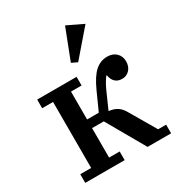

<svg xmlns="http://www.w3.org/2000/svg" viewBox="-185 -915 966 1038"><g transform="rotate(-30 297.5 -396.0)"><path d="M44 -54H112V-466H44V-520H290V-466H224V-292H297L347 -403Q379 -474 412 -503Q445 -532 487 -532Q522 -532 543 -511.5Q564 -491 564 -459Q564 -427 545.5 -407Q527 -387 499 -387Q472 -387 456 -402.5Q440 -418 436 -445H432Q423 -433 413 -416Q403 -399 393 -377L347 -273Q379 -270 400.5 -255.5Q422 -241 438 -211L530 -54H580V0H433L297 -238H224V-54H290V0H44ZM301 -601 375 -792 475 -744 337 -584Z"/></g></svg>

Font: IBM Plex Serif Medm
Style: Regular
Weight: 500
Designer: Mike Abbink, Paul van der Laan, Pieter van Rosmalen
Foundry: Bold Monday
Version: Version 3.001